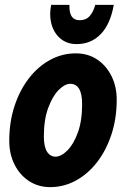

<svg xmlns="http://www.w3.org/2000/svg" viewBox="-20 -756 525 788"><path d="M18 -178Q18 -255 39.5 -320.5Q61 -386 98.5 -434.5Q136 -483 185.5 -510Q235 -537 291 -537Q341 -537 378.5 -512Q416 -487 437.5 -444Q459 -401 459 -347Q459 -270 437.5 -204.5Q416 -139 378.5 -90.5Q341 -42 291.5 -15Q242 12 186 12Q137 12 99 -13Q61 -38 39.5 -81Q18 -124 18 -178ZM160 -196Q160 -154 173 -133.5Q186 -113 208 -113Q231 -113 256.5 -138.5Q282 -164 299.5 -212Q317 -260 317 -329Q317 -412 268 -412Q246 -412 221 -387Q196 -362 178 -313.5Q160 -265 160 -196ZM186 -700Q186 -708 187 -717Q188 -726 190 -736H265V-728Q265 -673 307 -673Q333 -673 348 -690Q363 -707 371 -736H447Q433 -657 393.5 -616Q354 -575 294 -575Q246 -575 216 -609.5Q186 -644 186 -700Z"/></svg>

Font: Radio Canada Condensed
Style: Bold Italic
Weight: 700
Width: 3
Italic angle: -12°
Designer: Charles Daoud, Etienne Aubert Bonn, Alexandre Saumier Demers, Jacques Le Bailly
Foundry: Radio-Canada
Version: Version 2.104; ttfautohint (v1.8.4.7-5d5b);gftools[0.9.28.de